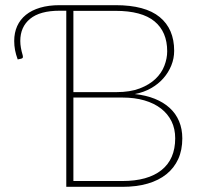

<svg xmlns="http://www.w3.org/2000/svg" viewBox="-20 -723 790 743"><path d="M453.5 -22.5Q552 -22.5 605 -64.8Q658 -107 658 -188Q658 -224.5 643.8 -253.5Q629.5 -282.5 603 -303Q576.5 -323.5 538.8 -334.5Q501 -345.5 454 -345.5H264V-22.5ZM264 -681V-366.5H430.5Q483.5 -366.5 520.8 -380.8Q558 -395 581.8 -417.8Q605.5 -440.5 616.2 -468.8Q627 -497 627 -524.5Q627 -600 577.8 -640.5Q528.5 -681 427 -681ZM427 -703Q542 -703 598 -657Q654 -611 654 -526.5Q654 -497 643 -469.8Q632 -442.5 612.2 -420Q592.5 -397.5 564.2 -381.5Q536 -365.5 501.5 -359Q544.5 -354.5 578.8 -340.8Q613 -327 636.8 -305.2Q660.5 -283.5 673 -253.8Q685.5 -224 685.5 -187.5Q685.5 -142.5 669.8 -107.8Q654 -73 624.2 -49Q594.5 -25 551.5 -12.5Q508.5 0 453.5 0H236.5V-681.5H211Q134.5 -681.5 96.5 -650.2Q58.5 -619 58.5 -564.5Q58.5 -551.5 61 -537.5Q63.5 -523.5 67.5 -510.5Q69 -505.5 68.5 -501.5Q68 -497.5 62.5 -496L48.5 -493Q41.5 -512 38.2 -529.2Q35 -546.5 35 -564.5Q35 -596.5 46.5 -622Q58 -647.5 80.2 -665.5Q102.5 -683.5 135.2 -693.2Q168 -703 211 -703Z"/></svg>

Font: Lato 2
Style: Regular
Weight: 200
Designer: Lukasz Dziedzic with Adam Twardoch and Botio Nikoltchev
Foundry: tyPoland Lukasz Dziedzic
Version: Version 2.015; 2015-08-06; http://www.latofonts.com/